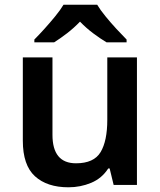

<svg xmlns="http://www.w3.org/2000/svg" viewBox="-20 -786 682 816"><path d="M562 -542V0H463L446 -70H440Q413 -28 367.5 -9Q322 10 271 10Q180 10 128.5 -37Q77 -84 77 -188V-542H203V-213Q203 -92 303 -92Q379 -92 407.5 -139.5Q436 -187 436 -277V-542ZM393 -766Q406 -744 428.5 -716.5Q451 -689 475 -663Q499 -637 518 -618V-606H433Q406 -622 376 -644.5Q346 -667 320 -694Q294 -667 265.5 -645Q237 -623 210 -606H126V-618Q145 -637 168.5 -663Q192 -689 214.5 -716.5Q237 -744 250 -766Z"/></svg>

Font: Noto Sans Gujarati SemiBold
Style: Regular
Weight: 600
Designer: Jelle Bosma - Monotype Design Team, Universal Thirst
Foundry: Monotype Imaging Inc.
Version: Version 2.106; ttfautohint (v1.8.4.7-5d5b)